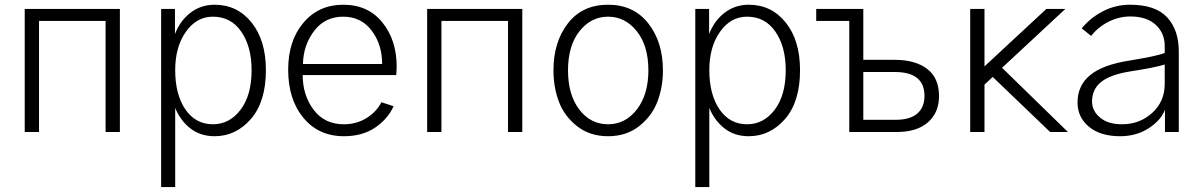

<svg xmlns="http://www.w3.org/2000/svg" viewBox="-20 -550 5009 800"><path d="M83 0V-512.7H479.5V0H419.9V-462.9H142.6V0Z M710 -257.8Q710 -156.2 752.4 -94.2Q794.9 -32.2 867.2 -32.2Q936.5 -32.2 982.4 -92.8Q1028.3 -153.3 1028.3 -257.8Q1028.3 -355.5 985.4 -418Q942.4 -480.5 867.2 -480.5Q798.8 -480.5 754.4 -417.5Q710 -354.5 710 -257.8ZM651.4 229.5V-512.7H709V-408.2Q730.5 -463.9 773.9 -497.1Q817.4 -530.3 874 -530.3Q968.8 -530.3 1028.3 -456.1Q1087.9 -381.8 1087.9 -257.8Q1087.9 -126 1025.4 -54.2Q962.9 17.6 874 17.6Q814.5 17.6 772.5 -15.6Q730.5 -48.8 710 -100.6V229.5Z M1180.7 -259.8Q1180.7 -379.9 1244.1 -455.1Q1307.6 -530.3 1410.2 -530.3Q1513.7 -530.3 1573.2 -456.5Q1632.8 -382.8 1632.8 -272.5Q1632.8 -260.7 1630.9 -237.3H1241.2Q1241.2 -153.3 1286.6 -92.8Q1332 -32.2 1413.1 -32.2Q1464.8 -32.2 1506.3 -57.6Q1547.9 -83 1569.3 -124L1620.1 -107.4Q1594.7 -52.7 1542 -17.6Q1489.3 17.6 1413.1 17.6Q1307.6 17.6 1244.1 -59.1Q1180.7 -135.7 1180.7 -259.8ZM1242.2 -283.2H1572.3Q1572.3 -365.2 1528.3 -422.9Q1484.4 -480.5 1410.2 -480.5Q1334 -480.5 1289.1 -421.4Q1244.1 -362.3 1242.2 -283.2Z M1759.8 0V-512.7H2156.2V0H2096.7V-462.9H1819.3V0Z M2346.7 -256.8Q2346.7 -155.3 2393.6 -93.8Q2440.4 -32.2 2513.7 -32.2Q2585.9 -32.2 2633.8 -94.2Q2681.6 -156.2 2681.6 -256.8Q2681.6 -359.4 2633.3 -419.9Q2585 -480.5 2513.7 -480.5Q2442.4 -480.5 2394.5 -419.9Q2346.7 -359.4 2346.7 -256.8ZM2286.1 -256.8Q2286.1 -375 2346.2 -452.6Q2406.2 -530.3 2513.7 -530.3Q2620.1 -530.3 2681.2 -452.6Q2742.2 -375 2742.2 -256.8Q2742.2 -186.5 2719.2 -126.5Q2696.3 -66.4 2643.1 -24.4Q2589.8 17.6 2513.7 17.6Q2437.5 17.6 2384.3 -24.4Q2331.1 -66.4 2308.6 -126.5Q2286.1 -186.5 2286.1 -256.8Z M2935.5 -257.8Q2935.5 -156.2 2978 -94.2Q3020.5 -32.2 3092.8 -32.2Q3162.1 -32.2 3208 -92.8Q3253.9 -153.3 3253.9 -257.8Q3253.9 -355.5 3210.9 -418Q3168 -480.5 3092.8 -480.5Q3024.4 -480.5 2980 -417.5Q2935.5 -354.5 2935.5 -257.8ZM2877 229.5V-512.7H2934.6V-408.2Q2956.1 -463.9 2999.5 -497.1Q3043 -530.3 3099.6 -530.3Q3194.3 -530.3 3253.9 -456.1Q3313.5 -381.8 3313.5 -257.8Q3313.5 -126 3251 -54.2Q3188.5 17.6 3099.6 17.6Q3040 17.6 2998 -15.6Q2956.1 -48.8 2935.5 -100.6V229.5Z M3380.9 -462.9V-512.7H3577.1V-300.8H3707Q3793 -300.8 3842.8 -263.2Q3892.6 -225.6 3892.6 -149.4Q3892.6 -81.1 3846.7 -40.5Q3800.8 0 3716.8 0H3518.6V-462.9ZM3577.1 -50.8H3711.9Q3771.5 -50.8 3801.8 -76.7Q3832 -102.5 3832 -150.4Q3832 -250 3708 -250H3577.1Z M4022.5 0V-512.7H4082V-273.4L4339.8 -512.7H4418.9L4155.3 -267.6L4429.7 0H4355.5L4116.2 -229.5L4082 -197.3V0Z M4530.3 -127Q4530.3 -87.9 4563.5 -60.1Q4596.7 -32.2 4655.3 -32.2Q4728.5 -32.2 4780.8 -79.6Q4833 -127 4833 -200.2V-281.2Q4789.1 -267.6 4686.5 -252Q4604.5 -238.3 4567.4 -208Q4530.3 -177.7 4530.3 -127ZM4469.7 -123Q4469.7 -193.4 4522 -236.8Q4574.2 -280.3 4687.5 -297.9Q4800.8 -316.4 4833 -329.1V-358.4Q4833 -412.1 4795.4 -446.8Q4757.8 -481.4 4689.5 -481.4Q4642.6 -481.4 4599.1 -459.5Q4555.7 -437.5 4526.4 -400.4L4487.3 -431.6Q4522.5 -475.6 4575.2 -502.9Q4627.9 -530.3 4688.5 -530.3Q4794.9 -530.3 4843.3 -477.5Q4891.6 -424.8 4891.6 -335.9V0H4834V-92.8Q4817.4 -48.8 4766.1 -15.6Q4714.8 17.6 4647.5 17.6Q4564.5 17.6 4517.1 -22Q4469.7 -61.5 4469.7 -123Z"/></svg>

Font: Gothic A1 Light
Style: Regular
Weight: 300
Version: Version 2.50